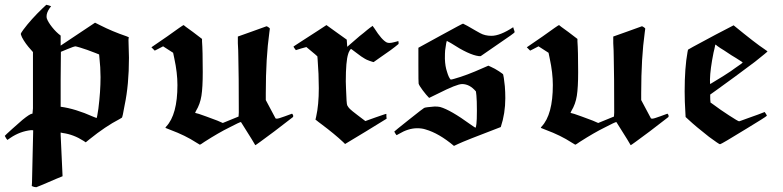

<svg xmlns="http://www.w3.org/2000/svg" viewBox="-21 -577 3278 804"><path d="M131 207Q122 207 112 202L113 188Q113 182 115.5 77Q118 -28 118 -31Q118 -32 109 -32Q63 -27 23 0L10 9Q5 4 -1 -8Q0 -10 30.5 -37.5Q61 -65 73 -75Q105 -101 114 -101H115L117 -123Q117 -141 117 -230V-359L110 -367Q85 -394 71 -421Q66 -433 66 -435Q66 -438 77 -453Q109 -496 158 -543L173 -557Q174 -557 183 -554.5Q192 -552 193 -551Q191 -548 187 -543Q174 -524 174 -509Q174 -503 175 -500Q180 -485 197 -463.5Q214 -442 233 -428V-386L377 -482L399 -471Q450 -445 509 -425Q519 -421 519 -420L518 -419Q518 -418 517.5 -415.5Q517 -413 517 -410Q517 -400 518 -373Q519 -346 519 -335Q519 -222 501 -137Q492 -84 489 -84L479 -78Q421 -48 354 6L338 19L329 13Q287 -14 242 -20L233 -22V-12L241 161L214 172Q187 184 159.5 195.5Q132 207 131 207ZM314 -378Q297 -383 294 -383Q290 -383 263 -372L234 -360L233 -245V-130Q294 -122 370 -88Q382 -83 384 -83Q385 -83 391 -122Q400 -194 400 -254Q400 -294 395 -339L394 -349L379 -355Q341 -370 314 -378Z M1048 31Q1048 29 988 -66Q983 -66 939 -43Q896 -22 835 17Q818 29 816 29Q809 25 801 20Q755 -10 693 -33L673 -41Q670 -42 675 -47Q722 -97 722 -221Q722 -272 709 -332L704 -356L662 -383Q655 -379 639 -371L627 -365L613 -379L680 -425Q745 -472 748 -472Q748 -471 787 -443L825 -414V-404Q828 -365 828 -275Q828 -211 822.5 -176Q817 -141 800 -113Q795 -104 797 -104Q798 -104 812 -100Q836 -92 889 -72L912 -62L978 -89L979 -106Q979 -266 977 -340Q977 -364 975 -396V-424L1034 -445L1095 -467Q1097 -467 1103 -463Q1109 -459 1109 -457Q1109 -456 1107 -442Q1092 -335 1092 -187V-158Q1110 -123 1133 -81L1138 -80Q1145 -80 1172 -90L1202 -101Q1209 -94 1206 -87Q1170 -59 1128 -27Q1049 32 1048 31Z M1208 -382Q1206 -381 1240.5 -403.5Q1275 -426 1311 -449L1346 -472Q1365 -458 1389 -441L1431 -411Q1431 -406 1432 -396Q1433 -386 1433 -381L1485 -426Q1493 -432 1502 -439.5Q1511 -447 1517 -452Q1523 -457 1528.5 -461Q1534 -465 1537 -467L1539 -469Q1543 -464 1547 -458Q1578 -409 1599 -399Q1609 -395 1628 -400Q1645 -404 1646 -405Q1648 -405 1648 -399V-393Q1621 -370 1569 -335L1545 -318Q1545 -317 1544 -317Q1541 -317 1527 -322Q1513 -327 1507 -331Q1494 -338 1471 -356Q1452 -371 1451 -371Q1448 -374 1443 -365Q1438 -356 1437 -351Q1427 -321 1427 -236Q1427 -231 1427.5 -220.5Q1428 -210 1428 -205Q1430 -141 1433 -136Q1437 -128 1444 -121Q1451 -114 1476 -95Q1508 -70 1509 -70Q1515 -72 1524 -75.5Q1533 -79 1552 -85.5Q1571 -92 1584 -96.5Q1597 -101 1597 -100V-90L1598 -80Q1569 -62 1511 -26.5Q1453 9 1424 26L1416 18Q1381 -15 1325 -57Q1320 -61 1313 -66Q1306 -71 1303 -74L1300 -76Q1301 -82 1303 -89Q1314 -138 1314 -208Q1314 -266 1309 -329L1308 -341L1298 -350Q1272 -372 1262 -380L1240 -374L1218 -367Q1217 -368 1214.5 -371.5Q1212 -375 1210 -378Q1208 -381 1208 -382Z M2037 -427Q2073 -427 2128 -463L2131 -453Q2134 -446 2134 -442Q2134 -439 2063 -391L1992 -342H1984Q1943 -347 1868 -396Q1864 -398 1860 -400.5Q1856 -403 1853 -404L1851 -406Q1848 -406 1843 -366Q1842 -356 1842 -331Q1843 -299 1851 -276Q1858 -252 1866 -244Q1868 -243 1881 -247Q1932 -261 2001 -292L2024 -302L2035 -297Q2051 -290 2068.5 -278.5Q2086 -267 2086 -265Q2088 -261 2093 -216Q2095 -192 2095 -166Q2095 -102 2076 -45Q1924 13 1897 26L1880 34Q1817 -19 1761 -35Q1746 -40 1726 -40Q1689 -40 1649 -16L1640 -11Q1639 -11 1634.5 -18Q1630 -25 1630 -26Q1630 -27 1691 -75.5Q1752 -124 1755 -125Q1760 -128 1799 -131Q1813 -131 1822 -129Q1865 -117 1949 -56Q1971 -40 1971 -43Q1972 -44 1974 -58Q1976 -73 1976 -114Q1976 -157 1974 -177L1972 -194Q1946 -225 1914 -225Q1892 -225 1813 -185L1776 -167Q1764 -179 1749 -199Q1734 -219 1732 -227Q1731 -230 1731 -304V-377L1824 -428Q1917 -479 1918 -478Q1919 -478 1936.5 -468.5Q1954 -459 1972 -448L1990 -438Q2010 -427 2037 -427Z M2620 31Q2620 29 2560 -66Q2555 -66 2511 -43Q2468 -22 2407 17Q2390 29 2388 29Q2381 25 2373 20Q2327 -10 2265 -33L2245 -41Q2242 -42 2247 -47Q2294 -97 2294 -221Q2294 -272 2281 -332L2276 -356L2234 -383Q2227 -379 2211 -371L2199 -365L2185 -379L2252 -425Q2317 -472 2320 -472Q2320 -471 2359 -443L2397 -414V-404Q2400 -365 2400 -275Q2400 -211 2394.5 -176Q2389 -141 2372 -113Q2367 -104 2369 -104Q2370 -104 2384 -100Q2408 -92 2461 -72L2484 -62L2550 -89L2551 -106Q2551 -266 2549 -340Q2549 -364 2547 -396V-424L2606 -445L2667 -467Q2669 -467 2675 -463Q2681 -459 2681 -457Q2681 -456 2679 -442Q2664 -335 2664 -187V-158Q2682 -123 2705 -81L2710 -80Q2717 -80 2744 -90L2774 -101Q2781 -94 2778 -87Q2742 -59 2700 -27Q2621 32 2620 31Z M2881 -381Q2984 -437 3051 -471Q3145 -394 3179 -372L3193 -362Q3193 -360 3140 -318Q3055 -254 2981 -201L2953 -181V-170Q2953 -156 2954 -153V-148L2968 -138Q2993 -119 3031.5 -94Q3070 -69 3074 -69Q3075 -69 3083 -72Q3091 -75 3105 -80Q3119 -85 3130 -89Q3151 -96 3181 -108Q3182 -107 3186.5 -100Q3191 -93 3190 -92Q3184 -86 3103 -37Q2999 27 2994 27Q2990 27 2948 -4Q2893 -47 2862 -76L2850 -87L2849 -106Q2846 -152 2846 -194Q2846 -294 2858 -359L2860 -369ZM3011 -366Q2994 -376 2982 -385Q2977 -390 2975 -390Q2974 -390 2974 -389Q2974 -388 2973 -383.5Q2972 -379 2970.5 -371.5Q2969 -364 2967 -357Q2953 -288 2952 -244Q2952 -225 2953 -225Q2954 -225 2966 -233L3007 -258Q3048 -284 3056 -291Q3089 -313 3089 -316Q3076 -324 3061 -334Q3048 -341 3011 -366Z"/></svg>

Font: KaTeX_Fraktur
Style: Bold
Weight: 700
Version: Version 1.1; ttfautohint (v1.3)